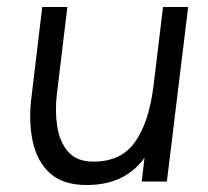

<svg xmlns="http://www.w3.org/2000/svg" viewBox="-20 -520 597 550"><path d="M143 -251Q137 -202 144 -157.5Q151 -113 175.5 -85Q200 -57 248 -57Q327 -57 367 -113.5Q407 -170 420 -276L447 -500H519L458 0H386L394 -68Q338 10 228 10Q161 10 123.5 -23.5Q86 -57 73.5 -116Q61 -175 71 -249L101 -500H173Z"/></svg>

Font: Haskoy
Style: Italic
Weight: 400
Designer: Ertekin Erdin
Foundry: Ertekin Erdin
Version: Version 2.000; ttfautohint (v1.8.4.7-5d5b)